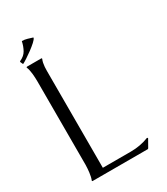

<svg xmlns="http://www.w3.org/2000/svg" viewBox="-175 -777 744 856"><g transform="rotate(-30 196.5 -349.0)"><path d="M51.8 -509.3Q51.8 -517.1 51.3 -527.1Q50.8 -537.1 49.8 -547.4Q48.8 -557.6 46.6 -567.4Q44.4 -577.1 41.5 -584V-586.9Q43.5 -587.9 44.9 -587.9H118.2L120.1 -586.9H120.6V-584Q117.2 -576.7 115.2 -567.1Q113.3 -557.6 112.5 -547.4Q111.8 -537.1 111.8 -527.1Q111.8 -517.1 111.8 -509.3V-28.3H255.9Q279.8 -28.3 303.2 -32.5Q326.7 -36.6 348.6 -45.4L351.6 -43.9L352.5 -41.5L330.1 -2L327.1 0H43L40.5 -1V-3.9Q43.5 -10.7 45.7 -20.5Q47.9 -30.3 49.1 -40.5Q50.3 -50.8 51 -60.8Q51.8 -70.8 51.8 -78.6ZM30.3 -624.5Q54.7 -635.3 65.4 -654.3Q76.2 -673.3 81.5 -698.2Q95.2 -698.2 108.2 -694.3Q121.1 -690.4 133.8 -686.5L134.3 -684.6Q132.3 -677.7 119.4 -666Q106.4 -654.3 90.3 -642.3Q74.2 -630.4 58.8 -620.4Q43.5 -610.4 36.1 -606.9L34.2 -608.4L28.8 -620.6V-622.6Z"/></g></svg>

Font: CAT Linz
Style: Regular
Weight: 400
Designer: Peter Wiegel
Foundry: Peter Wiegel
Version: Version 1.08